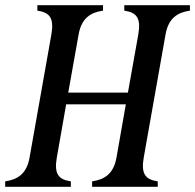

<svg xmlns="http://www.w3.org/2000/svg" viewBox="-40 -720 752 740"><path d="M315 0H568V-21C520 -28 503 -50 514 -113L598 -587C609 -650 644 -672 692 -679V-700H439V-679C487 -672 504 -650 493 -587L453 -363H223L263 -587C274 -650 309 -672 357 -679V-700H104V-679C152 -672 169 -650 158 -587L74 -113C63 -50 28 -28 -20 -21V0H233V-21C185 -28 168 -50 179 -113L215 -318H445L409 -113C398 -50 363 -28 315 -21Z"/></svg>

Font: RL Madena Oblique
Style: Regular
Weight: 400
Italic angle: -10°
Designer: I Kadek Wantara Putra
Foundry: Roughlines ID
Version: Version 1.000;Glyphs 3.1.2 (3151)